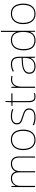

<svg xmlns="http://www.w3.org/2000/svg" viewBox="1709 -2509 810 4268"><g transform="rotate(-90 2114.0 -375.0)"><path d="M614 -538Q682 -538 726 -495Q770 -452 770 -361V0H744V-360Q744 -440 706.5 -476.5Q669 -513 614 -513Q539 -513 491 -469.5Q443 -426 443 -325V0H417V-360Q417 -414 399.5 -447.5Q382 -481 353 -497Q324 -513 287 -513Q241 -513 202 -494Q163 -475 139.5 -433.5Q116 -392 116 -325V0H90V-528H111L115 -432H117Q128 -457 148 -481Q168 -505 202 -521.5Q236 -538 287 -538Q342 -538 381 -510Q420 -482 433 -429H435Q454 -478 498.5 -508Q543 -538 614 -538Z M1367 -264Q1367 -206 1353.5 -156Q1340 -106 1311.5 -69Q1283 -32 1240 -11Q1197 10 1138 10Q1081 10 1038.5 -10.5Q996 -31 967.5 -68Q939 -105 925 -155Q911 -205 911 -264Q911 -348 938.5 -409.5Q966 -471 1018.5 -504.5Q1071 -538 1144 -538Q1224 -538 1273 -501.5Q1322 -465 1344.5 -403Q1367 -341 1367 -264ZM938 -264Q938 -191 960 -134.5Q982 -78 1026.5 -46.5Q1071 -15 1138 -15Q1208 -15 1252.5 -47Q1297 -79 1318.5 -135.5Q1340 -192 1340 -264Q1340 -333 1320.5 -389.5Q1301 -446 1258 -479.5Q1215 -513 1144 -513Q1045 -513 991.5 -447Q938 -381 938 -264Z M1838 -134Q1838 -90 1816 -57.5Q1794 -25 1750 -7.5Q1706 10 1640 10Q1585 10 1540 -0.5Q1495 -11 1466 -24V-54Q1506 -35 1550 -25Q1594 -15 1640 -15Q1731 -15 1771 -47Q1811 -79 1811 -134Q1811 -173 1789.5 -196.5Q1768 -220 1731.5 -234.5Q1695 -249 1651 -262Q1605 -276 1566.5 -290.5Q1528 -305 1505.5 -331.5Q1483 -358 1483 -407Q1483 -469 1532 -503.5Q1581 -538 1665 -538Q1712 -538 1753 -529.5Q1794 -521 1825 -508L1814 -483Q1786 -497 1745.5 -505Q1705 -513 1665 -513Q1593 -513 1551.5 -486.5Q1510 -460 1510 -407Q1510 -366 1530.5 -344.5Q1551 -323 1585.5 -311Q1620 -299 1660 -286Q1704 -272 1745 -256Q1786 -240 1812 -212.5Q1838 -185 1838 -134Z M2097 -15Q2122 -15 2141 -18.5Q2160 -22 2176 -28V-3Q2160 2 2141.5 6Q2123 10 2097 10Q2051 10 2024.5 -8Q1998 -26 1987 -60Q1976 -94 1976 -140V-503H1895V-525L1975 -528L1981 -659H2002V-528H2174V-503H2002V-143Q2002 -82 2022 -48.5Q2042 -15 2097 -15Z M2482 -536Q2506 -536 2525.5 -533Q2545 -530 2563 -525L2557 -501Q2538 -506 2521.5 -508.5Q2505 -511 2482 -511Q2440 -511 2410 -496Q2380 -481 2360 -453Q2340 -425 2330.5 -385.5Q2321 -346 2321 -297V0H2295V-528H2319L2321 -427H2323Q2333 -458 2354 -482.5Q2375 -507 2407.5 -521.5Q2440 -536 2482 -536Z M2823 -537Q2905 -537 2946 -492.5Q2987 -448 2987 -350V0H2965L2961 -103H2959Q2945 -73 2920.5 -47Q2896 -21 2858.5 -5.5Q2821 10 2767 10Q2714 10 2678.5 -7.5Q2643 -25 2625 -56Q2607 -87 2607 -129Q2607 -208 2673.5 -247.5Q2740 -287 2858 -294L2961 -300V-343Q2961 -433 2927 -472.5Q2893 -512 2823 -512Q2783 -512 2745.5 -503Q2708 -494 2665 -472L2656 -498Q2696 -516 2737.5 -526.5Q2779 -537 2823 -537ZM2860 -270Q2758 -265 2696.5 -232Q2635 -199 2635 -129Q2635 -76 2669 -45.5Q2703 -15 2767 -15Q2867 -15 2913.5 -72Q2960 -129 2961 -220V-275Z M3353 10Q3239 10 3184 -58Q3129 -126 3129 -254Q3129 -391 3189 -464.5Q3249 -538 3361 -538Q3409 -538 3444.5 -521.5Q3480 -505 3503.5 -477Q3527 -449 3538 -414H3540Q3539 -448 3538.5 -480Q3538 -512 3538 -543V-760H3564V0H3542L3540 -113H3538Q3526 -80 3502.5 -52Q3479 -24 3442.5 -7Q3406 10 3353 10ZM3353 -15Q3453 -15 3495.5 -80.5Q3538 -146 3538 -263V-266Q3538 -386 3494 -449.5Q3450 -513 3361 -513Q3262 -513 3209 -448.5Q3156 -384 3156 -254Q3156 -134 3204.5 -74.5Q3253 -15 3353 -15Z M4168 -264Q4168 -206 4154.5 -156Q4141 -106 4112.5 -69Q4084 -32 4041 -11Q3998 10 3939 10Q3882 10 3839.5 -10.5Q3797 -31 3768.5 -68Q3740 -105 3726 -155Q3712 -205 3712 -264Q3712 -348 3739.5 -409.5Q3767 -471 3819.5 -504.5Q3872 -538 3945 -538Q4025 -538 4074 -501.5Q4123 -465 4145.5 -403Q4168 -341 4168 -264ZM3739 -264Q3739 -191 3761 -134.5Q3783 -78 3827.5 -46.5Q3872 -15 3939 -15Q4009 -15 4053.5 -47Q4098 -79 4119.5 -135.5Q4141 -192 4141 -264Q4141 -333 4121.5 -389.5Q4102 -446 4059 -479.5Q4016 -513 3945 -513Q3846 -513 3792.5 -447Q3739 -381 3739 -264Z"/></g></svg>

Font: Noto Sans Khmer Thin
Style: Regular
Weight: 250
Version: Version 2.003